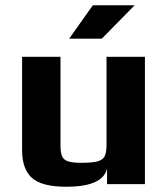

<svg xmlns="http://www.w3.org/2000/svg" viewBox="-20 -700 635 730"><path d="M64 0ZM64 -129V-484H210V-149Q210 -121 215.5 -107Q221 -93 237.5 -87Q254 -81 288 -81Q331 -81 351 -86.5Q371 -92 378 -106Q385 -120 385 -149V-484H531V0H387V-59Q371 10 232 10Q139 10 101.5 -23.5Q64 -57 64 -129ZM333 -680H492L367 -553H243Z"/></svg>

Font: Play
Style: Bold
Weight: 700
Designer: Jonas Hecksher (Cyrillic expansion: Cyreal)
Foundry: Jonas Hecksher, Playtype, e-types AS
Version: Version 2.101; ttfautohint (v1.5.65-e2d9)